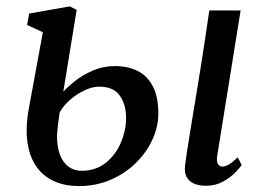

<svg xmlns="http://www.w3.org/2000/svg" viewBox="-20 -586 848 616"><path d="M640.5 10Q618.5 10 602.8 3.2Q587 -3.5 579.2 -17.5Q571.5 -31.5 573.5 -53.5Q575 -67.5 578.5 -89.8Q582 -112 586.5 -141.2Q591 -170.5 597 -205.8Q603 -241 609.5 -281.2Q616 -321.5 623.2 -365.8Q630.5 -410 637.5 -457Q644.5 -504 651.5 -552.5H752L677 -87Q674 -69 679.2 -60.2Q684.5 -51.5 692.5 -51.5Q702.5 -51.5 714.2 -58.2Q726 -65 742.5 -81.5L755.5 -56.5Q750.5 -49 735.2 -33Q720 -17 695.8 -3.5Q671.5 10 640.5 10ZM232.5 11Q190 11 155.5 -3.8Q121 -18.5 98.5 -49Q76 -79.5 68.5 -126.5Q61 -173.5 72.5 -238L117.5 -482.5L67 -506L73.5 -542.5L203.5 -565.5L226 -554.5L183 -291.5Q195.5 -306 220 -325.5Q244.5 -345 277.5 -359.5Q310.5 -374 348.5 -374Q390.5 -374 421.8 -358.2Q453 -342.5 470.5 -308.8Q488 -275 488 -221.5Q488 -179.5 469 -138Q450 -96.5 415.5 -62.8Q381 -29 334.5 -9Q288 11 232.5 11ZM241.5 -38Q287.5 -38 319.5 -63.8Q351.5 -89.5 368 -129Q384.5 -168.5 384.5 -207.5Q384.5 -250 364.5 -279Q344.5 -308 298 -308Q277 -308 252 -296.5Q227 -285 205.2 -266.2Q183.5 -247.5 171.5 -225.5Q168.5 -206.5 166.2 -188.2Q164 -170 163 -152.5Q162.5 -115 172.5 -89.2Q182.5 -63.5 200.5 -50.8Q218.5 -38 241.5 -38Z"/></svg>

Font: Merriweather 24pt
Style: Italic
Weight: 400
Italic angle: -7.8°
Designer: Eben Sorkin
Foundry: Eben Sorkin
Version: Version 2.101